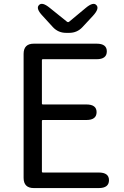

<svg xmlns="http://www.w3.org/2000/svg" viewBox="-20 -956 628 976"><path d="M152 0Q100 0 100 -52V-682Q100 -734 152 -734H471Q523 -734 523 -695Q523 -655 471 -655H198Q193 -655 193 -650V-430Q193 -425 198 -425H419Q471 -425 471 -386Q471 -346 419 -346H198Q193 -346 193 -341V-84Q193 -79 198 -79H482Q534 -79 534 -40Q534 0 482 0ZM316 -789Q276 -789 249 -818L196 -876Q161 -913 178 -930Q194 -948 233 -916L320 -846Q326 -841 332 -846L415 -915Q454 -948 470 -930Q487 -913 452 -875L399 -818Q372 -789 332 -789Z"/></svg>

Font: Resource Han Rounded CN
Style: Regular
Weight: 400
Designer: Cyano Hao (round all glyphs); Ryoko NISHIZUKA  (kana, bopomofo & ideographs); Paul D. Hunt (Latin, Greek & Cyrillic); Sa
Foundry: Cyano Hao
Version: 0.990